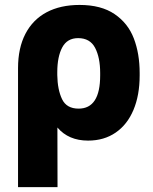

<svg xmlns="http://www.w3.org/2000/svg" viewBox="-20 -557 617 774"><path d="M300.8 -537.1Q387.7 -537.1 441.9 -500.2Q496.1 -463.4 519.5 -402.1Q543 -340.8 543 -262.7V-252.9Q543 -173.3 518.1 -114Q493.2 -54.7 446.3 -22.5Q399.4 9.8 335 9.8Q256.3 9.8 211.4 -43L211.9 197.3H52.7V-282.2Q52.7 -363.3 82.5 -420.7Q112.3 -478 168 -507.6Q223.6 -537.1 300.8 -537.1ZM296.9 -119.1Q383.8 -119.1 383.8 -252.9V-262.7Q383.8 -325.2 363.3 -364.3Q342.8 -403.3 294.9 -403.3Q251 -403.3 231 -366Q210.9 -328.6 210.9 -265.6V-254.4Q211.9 -195.3 230.2 -157.2Q248.5 -119.1 296.9 -119.1Z"/></svg>

Font: Pretendard JP ExtraBold
Style: Regular
Weight: 800
Designer: Base glyphs from Inter by Rasmus Andersson; Hangeul glyphs from Noto Sans CJK(Source Han Sans) by Jang Soo-young and Kan
Foundry: Kil Hyung-jin
Version: Version 1.309